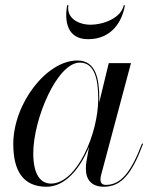

<svg xmlns="http://www.w3.org/2000/svg" viewBox="-20 -700 584 730"><path d="M240 -680H235C225 -619 235 -551 315 -551C405 -551 445 -619 455 -680H450.5C440.5 -631 372 -606 325 -606C278 -606 232 -631 240 -680ZM357.5 -324C357.5 -398 346 -470 274 -470C156.5 -470 30.5 -305.5 30.5 -152.5C30.5 -50.5 67.5 10 157 10C227.5 10 284 -58 318.5 -141.5L308.5 -85C307 -78 306.5 -69 306.5 -58C306.5 -18 327.5 10 374.5 10C441 10 481 -38 524 -153L520 -154.5C477.5 -42.5 438 3 382.5 3C367.5 3 362 -5.5 362 -17C362 -21.5 362.5 -27.5 364 -33L478 -460H393.5L357 -309.5C357 -314.5 357.5 -319.5 357.5 -324ZM353.5 -324C353.5 -192.5 272.5 -2 174 -2C133 -2 106.5 -38 106.5 -117C106.5 -247 197 -462 283.5 -462C338.5 -462 353.5 -401.5 353.5 -324Z"/></svg>

Font: Bodoni* 36pt
Style: Italic
Weight: 400
Italic angle: -13°
Version: Version 2.3